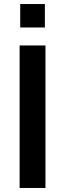

<svg xmlns="http://www.w3.org/2000/svg" viewBox="-20 -930 321 950"><path d="M77 0V-705H205V0ZM80 -794V-910H202V-794Z"/></svg>

Font: Nunito Sans 12pt ExtraLight 12pt
Style: Bold
Weight: 700
Version: Version 3.101;gftools[0.9.27]